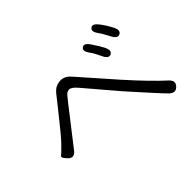

<svg xmlns="http://www.w3.org/2000/svg" viewBox="-121 -999 1242 1242"><g transform="rotate(-45 500.0 -377.5)"><path d="M910 -54Q881 -23 846 -56Q811 -90 674 -244Q658 -262 642 -280L456 -498Q425 -533 405.5 -531Q386 -529 373 -513Q358 -495 343 -476L150 -228Q119 -189 87 -222Q54 -254 67 -264Q80 -274 120 -315Q154 -349 244 -463L303 -537Q318 -556 333 -575Q361 -608 401 -611.5Q441 -615 472 -584Q489 -566 505 -547L689 -338Q818 -194 903 -117Q939 -85 910 -54ZM757 -501Q730 -489 710 -533Q688 -581 669 -606Q641 -645 663 -661Q686 -677 713 -637Q747 -588 762 -557Q783 -514 757 -501ZM890 -553Q863 -540 841 -583Q816 -632 798 -656Q770 -695 792 -711Q813 -728 843 -690Q874 -649 894 -609Q916 -567 890 -553Z"/></g></svg>

Font: Resource Han Rounded JP Normal
Style: Regular
Weight: 350
Designer: Cyano Hao (round all glyphs); Ryoko NISHIZUKA 西塚涼子 (kana, bopomofo & ideographs); Paul D. Hunt (Latin, Greek & Cyrillic)
Foundry: Cyano Hao
Version: 0.990